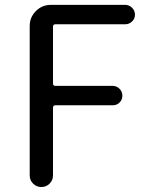

<svg xmlns="http://www.w3.org/2000/svg" viewBox="-20 -753 592 773"><path d="M99.6 -46.9V-648.4Q99.6 -683.6 124.5 -708.5Q149.4 -733.4 184.6 -733.4H484.4Q500 -733.4 511.7 -721.7Q523.4 -710 523.4 -693.8Q523.4 -677.7 511.7 -666.5Q500 -655.3 484.4 -655.3H203.1Q193.4 -655.3 193.4 -645.5V-417Q193.4 -407.2 203.1 -407.2H433.6Q450.2 -407.2 461.4 -395.5Q472.7 -383.8 472.7 -367.7Q472.7 -351.6 461.4 -340.3Q450.2 -329.1 433.6 -329.1H203.1Q193.4 -329.1 193.4 -319.3V-46.9Q193.4 -27.3 179.7 -13.7Q166 0 146.5 0Q127 0 113.3 -13.7Q99.6 -27.3 99.6 -46.9Z"/></svg>

Font: Gen Jyuu GothicX Regular
Style: Regular
Weight: 400
Designer: [Source Han Sans]
Ryoko NISHIZUKA  (kana & ideographs); Paul D. Hunt (Latin, Greek & Cyrillic); Wenlong ZHANG  (bopomofo
Version: Version 1.002.20150607